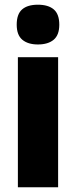

<svg xmlns="http://www.w3.org/2000/svg" viewBox="-20 -796 323 816"><path d="M141 -776Q185 -776 208.5 -756Q232 -736 232 -691Q232 -647 208 -627Q184 -607 141 -607Q99 -607 75 -627Q51 -647 51 -691Q51 -736 74 -756Q97 -776 141 -776ZM227 -553V0H56V-553Z"/></svg>

Font: Noto Sans Ethiopic Condensed Black
Style: Regular
Weight: 900
Width: 3
Designer: Monotype Design Team
Foundry: Monotype Imaging Inc.
Version: Version 2.102; ttfautohint (v1.8.4.7-5d5b)